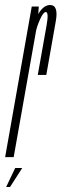

<svg xmlns="http://www.w3.org/2000/svg" viewBox="-58 -626 245 765"><path d="M92.5 -327.5H126.5Q152.5 -476 164.2 -541Q176 -606 141.5 -606Q118.5 -606 99.2 -577.8Q80 -549.5 73.5 -511.5L84.5 -498Q88.5 -519.5 101.5 -548.8Q114.5 -578 124.5 -578Q137 -578 127.8 -526.2Q118.5 -474.5 92.5 -327.5ZM-37.5 0H-3.5L92.5 -541.5L96.5 -600H68.5ZM-33.5 119H-18L30.5 43.5H2.5Z"/></svg>

Font: Anybody UltraCondensed ExtraLight
Style: Italic
Weight: 250
Width: 1
Italic angle: -10°
Version: Version 1.113;gftools[0.9.25]